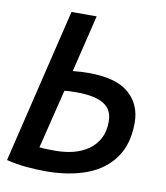

<svg xmlns="http://www.w3.org/2000/svg" viewBox="-80 -759 720 834"><g transform="rotate(10 280.0 -342.5)"><path d="M178 8Q137 8 92 4Q47 0 4 -11L168 -693H279L218 -441Q236 -443 253.5 -444Q271 -445 288 -445Q409 -445 465.5 -396Q522 -347 522 -266Q522 -173 479 -112Q436 -51 358.5 -21.5Q281 8 178 8ZM203 -87Q246 -87 283 -96.5Q320 -106 348.5 -126Q377 -146 393.5 -177Q410 -208 410 -251Q410 -289 391.5 -311Q373 -333 337.5 -343Q302 -353 251 -353Q240 -353 224 -352.5Q208 -352 197 -350L133 -90Q147 -88 163.5 -87.5Q180 -87 203 -87Z"/></g></svg>

Font: Ubuntu Sans Mono Medium
Style: Italic
Weight: 500
Italic angle: -13.5°
Monospace: yes
Designer: Dalton Maag Ltd
Foundry: Dalton Maag Ltd
Version: Version 1.006